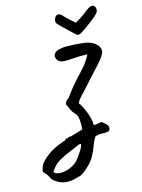

<svg xmlns="http://www.w3.org/2000/svg" viewBox="-226 -646 759 1024"><g transform="rotate(-15 153.5 -134.5)"><path d="M337 -263Q312 -236 284.5 -205.5Q257 -175 231 -146Q218 -132 208 -121.5Q198 -111 191.5 -102Q185 -93 183 -85L189 -78Q197 -66 207.5 -42Q218 -18 224.5 7Q231 32 229 47Q239 48 252.5 45Q266 42 275 42Q289 54 297.5 62Q306 70 306 80Q308 86 303.5 93Q299 100 292 101Q280 103 260 102Q240 101 222 108Q209 129 200 154.5Q191 180 176 207.5Q161 235 128 264Q115 275 102 283.5Q89 292 81 292Q47 303 22 303Q-3 303 -23.5 294Q-44 285 -63 267Q-69 254 -73 247.5Q-77 241 -82 234.5Q-87 228 -97 218Q-97 211 -93 197Q-89 183 -81 173Q-60 148 -30.5 128Q-1 108 39 94Q44 92 49.5 89.5Q55 87 60 87Q63 87 65.5 81Q68 75 75 80Q79 78 83 75Q87 72 94 74Q94 74 103.5 71.5Q113 69 126.5 65Q140 61 151 57.5Q162 54 165 53Q167 23 164.5 -2.5Q162 -28 147 -40Q137 -51 130.5 -65Q124 -79 115 -99Q121 -120 137 -126Q151 -147 174 -175.5Q197 -204 233 -242Q260 -270 276 -294.5Q292 -319 294 -327Q250 -328 201 -324Q164 -321 148 -326.5Q132 -332 127 -347Q121 -361 126.5 -371Q132 -381 144 -387Q156 -393 168 -393Q176 -396 196.5 -396Q217 -396 241.5 -394.5Q266 -393 286.5 -390.5Q307 -388 315 -385Q337 -380 355.5 -364Q374 -348 375 -327Q376 -316 363 -296Q350 -276 337 -263ZM122 163Q127 156 132 146Q137 136 138 127Q132 123 114.5 131.5Q97 140 79 147Q53 157 22 173Q-9 189 -24 207Q-30 214 -34 220.5Q-38 227 -43 233Q-39 238 -34 241.5Q-29 245 -23 245Q-17 248 -2.5 247.5Q12 247 29.5 242.5Q47 238 62 229Q82 218 95.5 200.5Q109 183 122 163ZM295 -447Q284 -439 274.5 -440Q265 -441 259 -449Q247 -460 228.5 -477.5Q210 -495 195 -510Q180 -525 178 -528Q173 -536 175 -547Q177 -558 183.5 -565.5Q190 -573 201 -572Q212 -571 224 -556Q231 -547 247.5 -533Q264 -519 279 -505Q292 -512 306.5 -521.5Q321 -531 334 -540.5Q347 -550 354 -556Q376 -573 388 -569.5Q400 -566 403 -553.5Q406 -541 400 -530Q398 -526 385.5 -514.5Q373 -503 356 -490Q339 -477 322.5 -465Q306 -453 295 -447Z"/></g></svg>

Font: Caveat Medium
Style: Regular
Weight: 500
Designer: Pablo Impallari
Foundry: Pablo Impallari
Version: Version 2.000